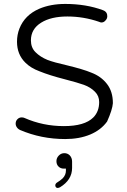

<svg xmlns="http://www.w3.org/2000/svg" viewBox="-20 -702 642 970"><path d="M283.2 244.1Q344.2 207 344.2 146.5V114.3Q344.2 95.2 332 82.5Q320.8 71.8 305.2 71.8Q288.6 71.8 276.9 84Q265.1 96.2 265.1 112.3Q265.1 129.4 275.9 139.6Q286.1 149.9 302.7 149.9H313V160.2Q313 182.1 296.4 199.2Q285.6 209.5 266.6 221.2Q259.3 227.1 259.3 234.4Q259.3 240.2 262.7 243.9Q266.1 247.6 271 247.6Q275.9 247.6 283.2 244.1ZM136.2 -498Q136.2 -555.7 188.5 -587.9Q238.3 -618.7 320.3 -618.7Q402.3 -618.7 480.5 -591.8Q487.3 -588.4 492.2 -588.4Q503.4 -588.4 511.2 -596.7Q517.6 -603 519.8 -608.6Q522 -614.3 522 -619.6Q522 -625 521 -629.4Q517.6 -644 500.5 -650.4Q415 -682.1 309.6 -682.1Q235.4 -682.1 178.2 -657.7Q105 -626 78.1 -557.6Q65.9 -526.4 65.9 -491.2Q65.9 -427.2 107.9 -385.7Q134.8 -358.4 179.7 -341.8Q230 -321.3 306.2 -301.8Q374 -284.2 403.8 -273.4Q437.5 -261.2 460 -238.3Q481 -217.3 481 -186.5Q481 -138.2 451.2 -108.4Q407.7 -64.9 302.5 -64.9Q197.3 -64.9 104 -106Q98.1 -108.9 89.8 -108.9Q76.7 -108.9 67.9 -99.6Q59.1 -90.8 59.1 -77.1Q59.1 -64 70.3 -52.7Q75.2 -48.3 81.1 -45.4Q188 0.5 309.6 0.5Q380.9 0.5 436 -22.5Q490.2 -45.4 521 -87.9Q547.9 -147.9 550.3 -180.7Q550.3 -239.7 520.5 -277.8Q490.7 -316.4 441.4 -335Q399.4 -352.5 317.9 -372.1Q252.9 -386.7 219.7 -399.4Q183.6 -414.1 159.2 -438.5Q136.2 -461.4 136.2 -498Z"/></svg>

Font: YuPearl-ExtraLight
Style: ExtraLight
Weight: 200
Designer: Max Yao
Foundry: Max-Everyday
Version: Version 1.011; ttfautohint (v1.8.3)